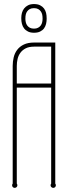

<svg xmlns="http://www.w3.org/2000/svg" viewBox="-20 -908 332 938"><path d="M250 -11.2Q252.9 -7.3 252.9 -2.9Q252.9 2.4 249.3 6.1Q245.6 9.8 240.2 9.8Q234.9 9.8 231 6.1Q227.1 2.4 227.1 -2.9Q227.1 -7.3 230 -11.2V-480H62V-11.2Q64.9 -7.3 64.9 -2.9Q64.9 2.4 61 6.1Q57.1 9.8 51.8 9.8Q46.4 9.8 42.7 6.1Q39.1 2.4 39.1 -2.9Q39.1 -7.3 42 -11.2V-585.9Q42 -607.4 46.9 -627.9Q51.8 -648.4 64 -664.6Q76.2 -680.7 96.4 -690.4Q116.7 -700.2 147 -700.2H250ZM230 -500V-680.2H147Q122.1 -680.2 105.7 -671.9Q89.4 -663.6 79.6 -650.1Q69.8 -636.7 65.9 -619.9Q62 -603 62 -585.9V-500ZM84 -821.3Q84 -833 87.2 -845Q90.3 -856.9 97.7 -866.5Q105 -876 116.9 -882.1Q128.9 -888.2 146 -888.2Q164.1 -888.2 176 -882.1Q188 -876 195.1 -866.5Q202.1 -856.9 205.1 -845Q208 -833 208 -816.4Q208 -803.7 205.1 -791.3Q202.1 -778.8 195.1 -769.3Q188 -759.8 176 -753.9Q164.1 -748 146 -748Q128.9 -748 116.9 -753.9Q105 -759.8 97.7 -769.3Q90.3 -778.8 87.2 -791.3Q84 -803.7 84 -816.4ZM166 -772.5Q174.3 -776.9 179.2 -783.7Q184.1 -790.5 186 -799.1Q188 -807.6 188 -816.4Q188 -829.1 186 -837.4Q184.1 -845.7 179.2 -852.5Q174.3 -859.4 166.3 -863.8Q158.2 -868.2 146 -868.2Q133.8 -868.2 125.7 -863.8Q117.7 -859.4 112.8 -852.5Q107.9 -845.7 106 -837.4Q104 -829.1 104 -816.4Q104 -807.6 106 -799.1Q107.9 -790.5 112.8 -783.7Q117.7 -776.9 125.7 -772.5Q133.8 -768.1 146 -768.1Q158.2 -768.1 166 -772.5Z"/></svg>

Font: Wire One
Style: Regular
Weight: 400
Designer: Alexei Vanyashin, Gayaneh Bagdasaryan
Foundry: Cyreal Type Foundry
Version: Version 1.000